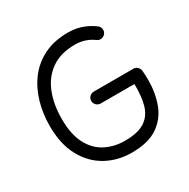

<svg xmlns="http://www.w3.org/2000/svg" viewBox="-163 -842 1004 1021"><g transform="rotate(-30 339.0 -332.0)"><path d="M311 -316.9Q311 -332.5 322 -343Q333 -353.5 348.1 -353.5H590.3Q606 -353.5 616 -342.8Q626 -332 627 -319.3Q627.9 -304.7 628.7 -290.5Q629.4 -276.4 629.4 -262.2Q629.4 -183.1 604.5 -116.7Q579.6 -50.3 521.2 -10.5Q462.9 29.3 361.8 29.3Q276.9 29.3 206.8 -9Q136.7 -47.4 95 -123.3Q53.2 -199.2 53.2 -312Q53.2 -387.2 73.2 -456.1Q93.3 -524.9 134 -578.6Q174.8 -632.3 237.3 -663.3Q299.8 -694.3 384.8 -694.3Q471.2 -694.3 540.5 -642.6Q552.7 -633.3 554.9 -618.7Q557.1 -604 548.3 -591.8Q539.1 -579.6 524.2 -577.1Q509.3 -574.7 497.1 -584Q448.2 -620.1 384.8 -620.1Q297.4 -620.1 240.2 -580.3Q183.1 -540.5 155.3 -471.2Q127.4 -401.9 127.4 -312Q127.4 -216.8 158.7 -157.7Q189.9 -98.6 242.9 -71.3Q295.9 -43.9 361.8 -43.9Q442.9 -43.9 485.1 -72.5Q527.3 -101.1 542 -154.3Q556.6 -207.5 554.7 -280.3H348.1Q333 -280.3 322 -291Q311 -301.8 311 -316.9Z"/></g></svg>

Font: Mikhak Regular
Style: Regular
Weight: 400
Designer: Amin Abedi
Version: Version 3.3